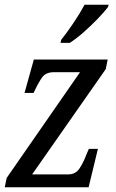

<svg xmlns="http://www.w3.org/2000/svg" viewBox="-20 -786 487 806"><path d="M0 0 8 -39 316 -483H207Q173 -483 157.5 -462Q142 -441 123 -400L121 -396H83L122 -536H432L424 -496L115 -54H267Q297 -54 313.5 -78.5Q330 -103 343 -138L353 -161H391L352 0ZM234 -606 237 -619Q261 -649 288 -689Q315 -729 335 -766H436L433 -756Q418 -736 390.5 -707.5Q363 -679 332 -651.5Q301 -624 273 -606Z"/></svg>

Font: Noto Serif Condensed
Style: Italic
Weight: 400
Width: 3
Italic angle: -12°
Designer: Monotype Design Team
Foundry: Monotype Imaging Inc.
Version: Version 2.014; ttfautohint (v1.8.4.7-5d5b)